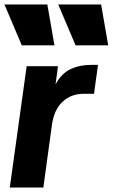

<svg xmlns="http://www.w3.org/2000/svg" viewBox="-27 -844 507 864"><path d="M17 0 93 -546H234L223 -465Q251 -515 291.5 -533.5Q332 -552 382 -552H414L396 -422H349Q294 -422 255.5 -387Q217 -352 207 -284L168 0ZM71 -640 -7 -824H186L218 -640ZM313 -640 235 -824H428L460 -640Z"/></svg>

Font: Plus Jakarta Sans ExtraBold
Style: Italic
Weight: 800
Italic angle: -8°
Designer: Gumpita Rahayu
Foundry: Tokotype
Version: Version 2.071; ttfautohint (v1.8.4.7-5d5b);gftools[0.9.29]